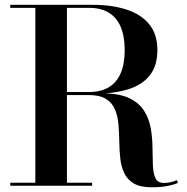

<svg xmlns="http://www.w3.org/2000/svg" viewBox="-20 -770 774 796"><path d="M202.5 -381V-388.5H349.5Q397.5 -388.5 430.5 -408Q463.5 -427.5 480.2 -466.2Q497 -505 497 -562.5Q497 -620 480.2 -659Q463.5 -698 430.5 -717.8Q397.5 -737.5 349.5 -737.5H22.5V-750H364.5Q444.5 -750 505 -730.2Q565.5 -710.5 599 -669Q632.5 -627.5 632.5 -562.5Q632.5 -497.5 601 -457.5Q569.5 -417.5 509.5 -399.2Q449.5 -381 364.5 -381ZM22.5 0V-12.5H362V0ZM126.5 -6.5V-742.5H257.5V-6.5ZM609.5 6.5Q561.5 6.5 534.5 -9.5Q507.5 -25.5 494.8 -53Q482 -80.5 478.5 -114.5Q475 -148.5 474.5 -184.8Q474 -221 471 -255Q468 -289 456.5 -316.5Q445 -344 419.2 -360Q393.5 -376 347.5 -376H202.5V-383H403.5Q474.5 -383 516 -363Q557.5 -343 578 -309.8Q598.5 -276.5 605.2 -237Q612 -197.5 612.2 -157.8Q612.5 -118 613.8 -84.8Q615 -51.5 624.5 -31.5Q634 -11.5 660 -11.5Q676 -11.5 689.5 -15Q703 -18.5 713 -23.5L717.5 -12Q705.5 -5.5 677 0.5Q648.5 6.5 609.5 6.5Z"/></svg>

Font: Bodoni Moda 18pt SemiBold
Style: Regular
Weight: 600
Designer: Owen Earl
Foundry: indestructible type
Version: Version 2.005